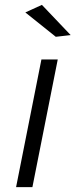

<svg xmlns="http://www.w3.org/2000/svg" viewBox="-20 -768 310 788"><path d="M217 -524 113 0H46L150 -524ZM152 -748 270 -624 209 -617 84 -717Z"/></svg>

Font: Gontserrat Light
Style: Italic
Weight: 300
Italic angle: -11.3°
Designer: Julieta Ulanovsky
Foundry: Julieta Ulanovsky
Version: Version 6.001